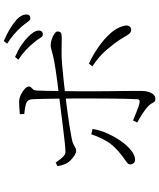

<svg xmlns="http://www.w3.org/2000/svg" viewBox="69 -908 861 1040"><g transform="rotate(-90 500.0 -387.5)"><path d="M834 -586Q823 -586 814 -602Q805 -618 788 -637Q772 -657 750.5 -677.5Q729 -698 697 -719L712 -737Q749 -721 775.5 -703Q802 -685 818 -669Q855 -635 855 -607Q855 -597 849 -591.5Q843 -586 834 -586ZM485 23Q474 23 469 17Q464 11 459.5 2Q455 -7 444 -17Q429 -31 404.5 -47Q380 -63 357 -75L368 -98Q390 -89 416 -78.5Q442 -68 461 -63Q470 -61 476 -63Q482 -65 483 -75Q484 -92 485 -128Q486 -164 486.5 -209Q487 -254 487 -298Q487 -342 487 -374Q487 -395 487 -424Q487 -453 486.5 -485Q486 -517 485.5 -548Q485 -579 484.5 -604Q484 -629 483 -643Q482 -668 464 -675.5Q446 -683 403 -687L402 -711Q419 -713 438.5 -714Q458 -715 471 -715Q490 -714 508.5 -705Q527 -696 539.5 -684Q552 -672 552 -662Q552 -654 546.5 -649.5Q541 -645 536 -639Q531 -633 530 -618Q529 -601 528.5 -570.5Q528 -540 527.5 -504Q527 -468 526.5 -433.5Q526 -399 526 -372Q526 -353 526 -317Q526 -281 526.5 -238.5Q527 -196 527.5 -155.5Q528 -115 528 -86.5Q528 -58 528 -51Q528 -32 523 -15Q518 2 508.5 12.5Q499 23 485 23ZM156 -87Q143 -87 136.5 -95Q130 -103 130 -112Q130 -121 135.5 -126.5Q141 -132 150 -138Q159 -144 171 -153Q230 -197 254.5 -239Q279 -281 293 -324L322 -317Q316 -278 298 -237.5Q280 -197 256 -163Q232 -129 205.5 -108Q179 -87 156 -87ZM203 -406Q194 -406 181 -413.5Q168 -421 155.5 -433Q143 -445 135 -459Q131 -467 127 -480Q123 -493 120 -507L140 -517Q152 -498 168 -480.5Q184 -463 198 -464Q213 -464 242 -467Q271 -470 307.5 -474.5Q344 -479 380.5 -483.5Q417 -488 448 -492Q479 -496 497 -498Q589 -509 641.5 -517Q694 -525 719.5 -531.5Q745 -538 755.5 -541Q766 -544 774 -544Q791 -544 808.5 -538Q826 -532 838 -523.5Q850 -515 850 -508Q850 -494 843 -489Q836 -484 818 -484Q799 -484 777.5 -484.5Q756 -485 728 -485Q705 -485 663.5 -481.5Q622 -478 578 -473Q534 -468 500 -464Q468 -460 425.5 -454.5Q383 -449 341.5 -442.5Q300 -436 270 -430Q249 -426 238.5 -420.5Q228 -415 221 -410.5Q214 -406 203 -406ZM859 -108Q842 -108 831 -127.5Q820 -147 805 -170Q787 -198 751 -240.5Q715 -283 661 -318L676 -337Q723 -315 766 -285Q809 -255 840 -220.5Q871 -186 880 -149Q885 -131 879 -119.5Q873 -108 859 -108ZM922 -654Q911 -654 901 -669.5Q891 -685 874 -704Q856 -724 836 -741.5Q816 -759 784 -780L798 -798Q834 -783 860.5 -767Q887 -751 905 -736Q925 -720 933.5 -705Q942 -690 942 -675Q942 -665 936.5 -659.5Q931 -654 922 -654Z"/></g></svg>

Font: Noto Serif SC ExtraLight
Style: Regular
Weight: 200
Designer: Ryoko NISHIZUKA 西塚涼子 (kana & ideographs); Frank Grießhammer (Latin, Greek & Cyrillic); Wenlong ZHANG 张文龙 (bopomofo); San
Foundry: Adobe
Version: Version 2.002-H1;hotconv 1.1.0;makeotfexe 2.6.0